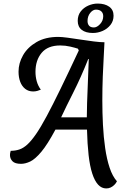

<svg xmlns="http://www.w3.org/2000/svg" viewBox="-20 -897 726 1077"><path d="M576 160Q550 160 530.5 139Q511 118 497.5 76.5Q484 35 477 -27Q470 -89 468 -170H291Q246 -86 211.5 -45Q177 -4 149.5 9Q122 22 98 22Q64 22 50 7.5Q36 -7 36 -27Q36 -35 37.5 -40.5Q39 -46 40 -51Q66 -51 88.5 -58.5Q111 -66 133.5 -86.5Q156 -107 182.5 -145.5Q209 -184 242.5 -246.5Q276 -309 320 -399.5Q364 -490 422 -614L417 -624Q402 -629 374.5 -635.5Q347 -642 318 -642Q248 -642 213.5 -600.5Q179 -559 179 -494Q179 -467 186 -441.5Q193 -416 209 -394Q200 -390 189 -387Q178 -384 166 -384Q140 -384 121.5 -398.5Q103 -413 93.5 -438Q84 -463 84 -495Q84 -543 109.5 -587.5Q135 -632 185 -661Q235 -690 307 -690Q326 -690 359.5 -685.5Q393 -681 432 -675Q471 -669 506.5 -664.5Q542 -660 566 -660Q565 -632 562 -581.5Q559 -531 556.5 -467Q554 -403 554 -333Q554 -265 557.5 -196.5Q561 -128 570 -66Q579 -4 595 44Q611 92 636 120Q630 132 620.5 141Q611 150 600 155Q589 160 576 160ZM323 -239H467Q467 -267 468.5 -319.5Q470 -372 473 -437Q476 -502 478 -566H475Q434 -463 392 -380Q350 -297 323 -239ZM501 -712Q461 -712 438.5 -729.5Q416 -747 416 -780Q416 -811 432.5 -832.5Q449 -854 475 -865.5Q501 -877 528 -877Q568 -877 592.5 -859.5Q617 -842 617 -809Q617 -779 599.5 -757Q582 -735 555.5 -723.5Q529 -712 501 -712ZM507 -743Q524 -743 541.5 -762Q559 -781 559 -806Q559 -823 548.5 -833Q538 -843 518 -843Q501 -843 486 -824.5Q471 -806 471 -779Q471 -763 479.5 -753Q488 -743 507 -743Z"/></svg>

Font: Sansita Swashed Light
Style: Regular
Weight: 300
Designer: Pablo Cosgaya
Foundry: Omnibus-Type
Version: Version 1.003